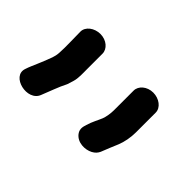

<svg xmlns="http://www.w3.org/2000/svg" viewBox="-57 -774 469 469"><g transform="rotate(45 177.5 -540.0)"><path d="M233.5 -614V-546C233.5 -535.7 231.5 -521.8 227.9 -512.7C224.2 -503.2 215.3 -487.5 211.3 -472.9C209.7 -466.9 204.4 -455.5 213.3 -443.9C226.3 -427 251.6 -427.4 266.8 -435.4C283.6 -444.2 283.4 -456.4 291.4 -473.9L300.3 -495.2C306.1 -509.4 309.7 -528.1 309.7 -546V-614C309.7 -631 291.5 -644.5 271 -644.5C249.6 -644.5 233.5 -630 233.5 -614ZM78.5 -654.5C57.9 -654.5 39.7 -641 39.7 -624C39.7 -598.9 41.3 -574.4 39.8 -550.6C38.8 -535.4 34 -526.8 28 -510.8L20.7 -493.3C16.9 -484.2 12.1 -474.1 9 -464.2C-4.2 -427.2 68.1 -409.8 81.5 -447.3C89.9 -467.4 98 -491.8 107.2 -509.1C107.5 -509.5 107.8 -510.3 108 -511L113 -527C117 -539.7 116 -557.3 116 -569V-624C116 -640 99.9 -654.5 78.5 -654.5Z"/></g></svg>

Font: CiSf OpenHand
Style: BdExt
Weight: 400
Foundry: Cannot Into Space Fonts
Version: Version 0.7892